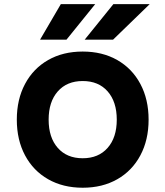

<svg xmlns="http://www.w3.org/2000/svg" viewBox="-20 -878 790 917"><path d="M60.3 -306.6Q60.3 -403.4 99.6 -477.1Q138.9 -550.8 209.9 -591.3Q280.9 -631.8 374.9 -631.8Q468.9 -631.8 540 -591.3Q611.1 -550.8 650.4 -477.1Q689.7 -403.4 689.7 -306.6Q689.7 -209.7 650.4 -136Q611.1 -62.3 540.1 -21.9Q469.1 18.6 375.1 18.6Q281.1 18.6 210 -21.9Q138.9 -62.3 99.6 -136Q60.3 -209.7 60.3 -306.6ZM537.7 -306.6Q537.7 -391.8 494.2 -441.4Q450.7 -491 375.1 -491Q299.5 -491 255.9 -441.4Q212.3 -391.8 212.3 -306.6Q212.3 -221.3 255.8 -171.8Q299.3 -122.2 374.9 -122.2Q450.5 -122.2 494.1 -171.8Q537.7 -221.3 537.7 -306.6ZM270.6 -858.4H434.8L297.6 -688.7H171.4ZM521.6 -858.4H695.1L520.1 -688.7H384.5Z"/></svg>

Font: Martian Mono VF sWd Rg
Style: Regular
Weight: 400
Width: 6
Monospace: yes
Designer: Roman Shamin
Foundry: Evil Martians
Version: Version 1.100